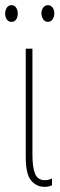

<svg xmlns="http://www.w3.org/2000/svg" viewBox="-29 -716 235 746"><path d="M144 10Q113 10 92 -14.5Q71 -39 71 -107V-527H97V-115Q97 -65 107.5 -40.5Q118 -16 145 -16Q161 -16 173 -23V4Q169 6 162 8Q155 10 144 10ZM-9 -663Q-9 -676 -2.5 -686Q4 -696 16 -696Q27 -696 33.5 -686.5Q40 -677 40 -663Q40 -649 33.5 -640Q27 -631 16 -631Q4 -631 -2.5 -640.5Q-9 -650 -9 -663ZM132 -664Q132 -677 139 -686.5Q146 -696 157 -696Q168 -696 175 -687Q182 -678 182 -664Q182 -650 175 -640.5Q168 -631 157 -631Q146 -631 139 -641Q132 -651 132 -664Z"/></svg>

Font: Noto Sans ExtraCondensed Thin
Style: Regular
Weight: 100
Width: 2
Designer: Monotype Design Team
Foundry: Monotype Imaging Inc.
Version: Version 2.013; ttfautohint (v1.8.4.7-5d5b)